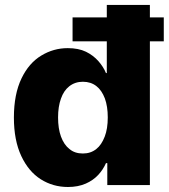

<svg xmlns="http://www.w3.org/2000/svg" viewBox="-20 -747 681 775"><path d="M254.4 7.8Q193.8 7.8 144.5 -23.4Q95.2 -54.7 65.9 -117.2Q36.1 -180.7 36.1 -272.5Q36.1 -366.7 66.9 -430.7Q96.7 -492.7 147 -522.9Q196.3 -552.7 253.4 -552.7Q296.9 -552.7 327.1 -538.1Q356.9 -523.4 377.4 -500Q397.5 -477.1 407.7 -452.1H411.1V-727.1H585V0H413.1V-88.4H407.7Q396 -62 376.5 -41Q356 -19 326.2 -5.9Q294.9 7.8 254.4 7.8ZM314.5 -127.4Q346.2 -127.4 368.7 -145.5Q389.6 -161.6 402.8 -195.8Q415 -227.5 415 -272.9Q415 -317.4 403.3 -349.6Q390.6 -382.8 369.1 -399.4Q346.7 -417 314.5 -417Q283.2 -417 259.8 -398.9Q237.3 -381.3 226.1 -349.1Q214.4 -316.9 214.4 -272.9Q214.4 -228 226.1 -195.8Q238.3 -162.6 260.3 -145.5Q281.7 -127.4 314.5 -127.4ZM641.1 -580.1H272.9V-676.8H641.1Z"/></svg>

Font: My Font
Style: Regular
Weight: 500
Designer: Rasmus Andersson
Foundry: rsms
Version: Version 0.001